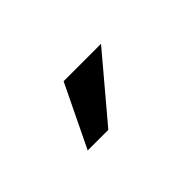

<svg xmlns="http://www.w3.org/2000/svg" viewBox="-30 -729 293 293"><g transform="rotate(-45 116.5 -582.5)"><path d="M48.8 -532.7H93.3L178.2 -633.4H97.5Z"/></g></svg>

Font: SaysetthaMai Thin
Style: Regular
Weight: 100
Designer: John M. Durdin
Foundry: Lao Script for Windows
Version: Version 1.101